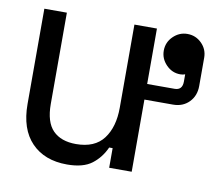

<svg xmlns="http://www.w3.org/2000/svg" viewBox="-63 -568 738 655"><g transform="rotate(10 306.0 -241.0)"><path d="M208 14Q130 14 85 -32.5Q40 -79 40 -166V-496H118V-180Q118 -117 146 -88.5Q174 -60 226 -60Q291 -60 321.5 -100.5Q352 -141 352 -208V-496H430V-304H525Q552 -304 552 -334V-359Q545 -356 535 -356Q507 -356 486.5 -377Q466 -398 466 -426Q466 -455 487 -475.5Q508 -496 536 -496Q565 -496 585.5 -475.5Q606 -455 606 -426V-328Q606 -294 584.5 -272Q563 -250 529 -250H430V0H352V-68H340Q324 -32 294 -9Q264 14 208 14Z"/></g></svg>

Font: Space Mono
Style: Regular
Weight: 400
Monospace: yes
Designer: Colophon Foundry + Benjamin Critton
Foundry: Colophon Foundry & Benjamin Critton
Version: Version 1.003; ttfautohint (v1.8.4.7-5d5b)